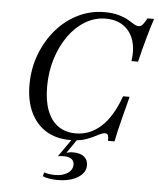

<svg xmlns="http://www.w3.org/2000/svg" viewBox="-54 -629 724 874"><g transform="rotate(5 307.5 -192.0)"><path d="M282.3 11.3Q218.5 11.3 172.6 -16.9Q126.6 -45.2 101.6 -98Q76.6 -150.8 76.6 -223.4Q76.6 -297.6 101.2 -362.5Q125.8 -427.4 168.5 -477Q211.3 -526.6 267.7 -554.4Q324.2 -582.3 387.9 -582.3Q425.8 -582.3 452 -575Q478.2 -567.7 496 -557.7Q513.7 -547.6 525.8 -539.9Q537.9 -532.3 547.6 -532.3Q558.1 -532.3 566.1 -541.1Q574.2 -550 585.5 -571H615.3Q601.6 -529 587.9 -479.8Q574.2 -430.6 559.7 -371H529.8Q537.9 -428.2 523.4 -469Q508.9 -509.7 476.2 -531.5Q443.5 -553.2 396.8 -553.2Q347.6 -553.2 304 -527.4Q260.5 -501.6 227.8 -456Q195.2 -410.5 176.2 -350.4Q157.3 -290.3 157.3 -221.8Q157.3 -157.3 174.6 -112.5Q191.9 -67.7 225 -44.4Q258.1 -21 305.6 -21Q369.4 -21 420.2 -66.5Q471 -112.1 505.6 -208.1H535.5Q521 -151.6 510.9 -112.9Q500.8 -74.2 494.8 -47.6Q488.7 -21 484.7 0H454.8Q455.6 -17.7 452 -25.4Q448.4 -33.1 438.7 -33.1Q426.6 -33.1 406.9 -22.2Q387.1 -11.3 357.3 0Q327.4 11.3 282.3 11.3ZM241.1 197.6Q221.8 197.6 204 194.8Q186.3 191.9 173.4 186.3L178.2 168.5Q187.1 171.8 200.4 173.8Q213.7 175.8 228.2 175.8Q262.9 175.8 285.5 160.9Q308.1 146 308.1 121Q308.1 105.6 296 96.4Q283.9 87.1 261.3 87.1Q253.2 87.1 245.6 87.9Q237.9 88.7 233.9 89.5L295.2 1.6H318.5L271 71Q275.8 69.4 283.1 67.7Q290.3 66.1 302.4 66.1Q333.9 66.1 351.6 80.2Q369.4 94.4 369.4 119.4Q369.4 154 333.5 175.8Q297.6 197.6 241.1 197.6Z"/></g></svg>

Font: Playfair 5pt SemiExpanded Light Light
Style: Italic
Weight: 300
Italic angle: -15.6°
Version: Version 2.203